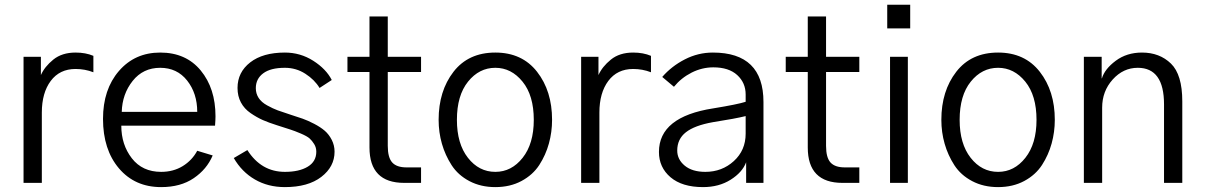

<svg xmlns="http://www.w3.org/2000/svg" viewBox="-20 -762 5019 800"><path d="M78.1 0V-525.4H150.4V-449.2Q166 -484.4 202.1 -513.7Q238.3 -543 294.9 -543Q336.9 -543 369.1 -529.3V-460.9Q334 -474.6 294.9 -474.6Q228.5 -474.6 191.4 -424.8Q154.3 -375 154.3 -293V0Z M409.2 -266.6Q409.2 -389.6 475.6 -466.3Q542 -543 647.5 -543Q754.9 -543 816.4 -468.3Q877.9 -393.6 877.9 -277.3Q877.9 -263.7 876 -238.3H485.4Q485.4 -159.2 529.3 -102.5Q573.2 -45.9 651.4 -45.9Q702.1 -45.9 741.2 -69.8Q780.3 -93.8 801.8 -133.8L866.2 -114.3Q841.8 -56.6 787.1 -19.5Q732.4 17.6 651.4 17.6Q542 17.6 475.6 -60.5Q409.2 -138.7 409.2 -266.6ZM487.3 -295.9H801.8Q801.8 -373 759.8 -426.3Q717.8 -479.5 647.5 -479.5Q576.2 -479.5 532.7 -424.8Q489.3 -370.1 487.3 -295.9Z M954.1 -103.5 1010.7 -136.7Q1068.4 -45.9 1167 -45.9Q1226.6 -45.9 1262.2 -67.4Q1297.9 -88.9 1297.9 -129.9Q1297.9 -147.5 1289.1 -161.6Q1280.3 -175.8 1270 -185.1Q1259.8 -194.3 1233.4 -205.6Q1207 -216.8 1189.9 -222.2Q1172.9 -227.5 1133.8 -240.2Q1099.6 -251 1075.2 -261.7Q1050.8 -272.5 1024.4 -290.5Q998 -308.6 983.9 -335Q969.7 -361.3 969.7 -395.5Q969.7 -460.9 1022.5 -502Q1075.2 -543 1167 -543Q1231.4 -543 1285.2 -508.8Q1338.9 -474.6 1362.3 -428.7L1311.5 -395.5Q1291 -429.7 1252.4 -454.6Q1213.9 -479.5 1167 -479.5Q1107.4 -479.5 1076.7 -456.5Q1045.9 -433.6 1045.9 -394.5Q1045.9 -372.1 1057.6 -354Q1069.3 -335.9 1093.3 -322.8Q1117.2 -309.6 1137.2 -302.2Q1157.2 -294.9 1190.4 -284.2Q1218.8 -275.4 1240.7 -267.6Q1262.7 -259.8 1289.1 -246.1Q1315.4 -232.4 1333 -217.3Q1350.6 -202.1 1362.3 -179.2Q1374 -156.2 1374 -129.9Q1374 -67.4 1318.8 -24.9Q1263.7 17.6 1167 17.6Q1096.7 17.6 1042 -14.2Q987.3 -45.9 954.1 -103.5Z M1427.7 -461.9V-525.4H1519.5V-693.4H1595.7V-525.4H1734.4V-461.9H1595.7V-154.3Q1595.7 -105.5 1614.3 -85Q1632.8 -64.5 1673.8 -64.5H1734.4V0H1664.1Q1519.5 0 1519.5 -147.5V-461.9Z M1883.8 -262.7Q1883.8 -163.1 1929.7 -104.5Q1975.6 -45.9 2043.9 -45.9Q2111.3 -45.9 2157.7 -104.5Q2204.1 -163.1 2204.1 -262.7Q2204.1 -364.3 2157.2 -421.9Q2110.4 -479.5 2043.9 -479.5Q1976.6 -479.5 1930.2 -421.9Q1883.8 -364.3 1883.8 -262.7ZM1807.6 -262.7Q1807.6 -382.8 1869.6 -462.9Q1931.6 -543 2043.9 -543Q2155.3 -543 2217.8 -462.9Q2280.3 -382.8 2280.3 -262.7Q2280.3 -211.9 2267.1 -164.1Q2253.9 -116.2 2227.1 -74.7Q2200.2 -33.2 2152.8 -7.8Q2105.5 17.6 2043.9 17.6Q1983.4 17.6 1936 -7.3Q1888.7 -32.2 1861.8 -73.7Q1835 -115.2 1821.3 -163.1Q1807.6 -210.9 1807.6 -262.7Z M2401.4 0V-525.4H2473.6V-449.2Q2489.3 -484.4 2525.4 -513.7Q2561.5 -543 2618.2 -543Q2660.2 -543 2692.4 -529.3V-460.9Q2657.2 -474.6 2618.2 -474.6Q2551.8 -474.6 2514.6 -424.8Q2477.5 -375 2477.5 -293V0Z M2801.8 -134.8Q2801.8 -97.7 2833 -71.8Q2864.3 -45.9 2918.9 -45.9Q2988.3 -45.9 3037.6 -90.8Q3086.9 -135.7 3086.9 -205.1V-278.3Q3043.9 -267.6 2950.2 -252.9Q2874 -239.3 2837.9 -210.9Q2801.8 -182.6 2801.8 -134.8ZM2725.6 -128.9Q2725.6 -275.4 2952.1 -310.5Q3053.7 -327.1 3086.9 -337.9V-368.2Q3086.9 -417 3051.8 -449.2Q3016.6 -481.4 2952.1 -481.4Q2905.3 -481.4 2861.8 -459.5Q2818.4 -437.5 2788.1 -400.4L2739.3 -441.4Q2778.3 -486.3 2833.5 -514.6Q2888.7 -543 2950.2 -543Q3161.1 -543 3161.1 -336.9V0H3088.9V-85.9Q3073.2 -43.9 3024.4 -13.2Q2975.6 17.6 2909.2 17.6Q2822.3 17.6 2773.9 -23.4Q2725.6 -64.5 2725.6 -128.9Z M3253.9 -461.9V-525.4H3345.7V-693.4H3421.9V-525.4H3560.5V-461.9H3421.9V-154.3Q3421.9 -105.5 3440.4 -85Q3459 -64.5 3500 -64.5H3560.5V0H3490.2Q3345.7 0 3345.7 -147.5V-461.9Z M3676.8 -643.6V-742.2H3772.5V-643.6ZM3688.5 0V-525.4H3762.7V0Z M3978.5 -262.7Q3978.5 -163.1 4024.4 -104.5Q4070.3 -45.9 4138.7 -45.9Q4206.1 -45.9 4252.4 -104.5Q4298.8 -163.1 4298.8 -262.7Q4298.8 -364.3 4252 -421.9Q4205.1 -479.5 4138.7 -479.5Q4071.3 -479.5 4024.9 -421.9Q3978.5 -364.3 3978.5 -262.7ZM3902.3 -262.7Q3902.3 -382.8 3964.4 -462.9Q4026.4 -543 4138.7 -543Q4250 -543 4312.5 -462.9Q4375 -382.8 4375 -262.7Q4375 -211.9 4361.8 -164.1Q4348.6 -116.2 4321.8 -74.7Q4294.9 -33.2 4247.6 -7.8Q4200.2 17.6 4138.7 17.6Q4078.1 17.6 4030.8 -7.3Q3983.4 -32.2 3956.5 -73.7Q3929.7 -115.2 3916 -163.1Q3902.3 -210.9 3902.3 -262.7Z M4496.1 0V-525.4H4570.3V-435.5H4571.3Q4583 -474.6 4628.9 -508.8Q4674.8 -543 4738.3 -543Q4811.5 -543 4858.9 -497.1Q4906.2 -451.2 4906.2 -339.8V0H4830.1V-327.1Q4830.1 -479.5 4720.7 -479.5Q4660.2 -479.5 4616.2 -430.7Q4572.3 -381.8 4572.3 -313.5V0Z"/></svg>

Font: Batunionen A1
Style: Regular
Weight: 400
Designer: HanYang I&C Co.,Ltd.
Foundry: HanYang I&C Co.,Ltd.
Version: Version 2.50; ttfautohint (v1.6)